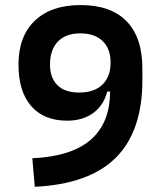

<svg xmlns="http://www.w3.org/2000/svg" viewBox="-20 -716 626 746"><path d="M241.2 -247.1Q150.4 -247.1 101.1 -304Q51.8 -360.8 51.8 -465.3Q51.8 -574.7 115.2 -635.5Q178.7 -696.3 293.5 -696.3Q410.6 -696.3 471.9 -633.3Q533.2 -570.3 533.2 -449.2V-404.3Q533.2 -206.5 430.2 -103.5Q327.1 -0.5 115.2 9.8L105.5 -101.1Q407.2 -114.3 407.7 -360.4H396.5Q382.8 -306.2 341.8 -276.6Q300.8 -247.1 241.2 -247.1ZM287.1 -356.4Q345.7 -356.4 377.7 -387Q409.7 -417.5 409.7 -473.1Q409.7 -526.9 378.7 -556.6Q347.7 -586.4 291.5 -586.4Q235.8 -586.4 205.1 -554.7Q174.3 -522.9 174.3 -465.3Q174.3 -413.1 203.4 -384.8Q232.4 -356.4 287.1 -356.4Z"/></svg>

Font: Cascadia Mono NF SemiBold
Style: Regular
Weight: 600
Monospace: yes
Designer: Aaron Bell
Foundry: Saja Typeworks
Version: Version 2404.023; ttfautohint (v1.8.4)